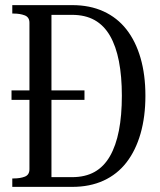

<svg xmlns="http://www.w3.org/2000/svg" viewBox="-20 -730 626 750"><path d="M25 -377H310V-340H25ZM28 -677V-710H262Q331 -710 384.5 -685.5Q438 -661 474 -615Q510 -569 529 -503.5Q548 -438 548 -356Q548 -274 529 -208Q510 -142 474 -95.5Q438 -49 384.5 -24.5Q331 0 262 0H28V-33H34Q59 -33 77 -40Q95 -47 95 -69V-641Q95 -663 76.5 -670Q58 -677 34 -677ZM261 -672H181V-38H261Q313 -38 349.5 -58.5Q386 -79 409.5 -120Q433 -161 444.5 -220Q456 -279 456 -356Q456 -432 444.5 -491Q433 -550 409.5 -590.5Q386 -631 349.5 -651.5Q313 -672 261 -672Z"/></svg>

Font: Roboto Serif 120pt ExtraCondensed
Style: Regular
Weight: 400
Width: 2
Designer: Greg Gazdowicz
Foundry: Commercial Type
Version: Version 1.008